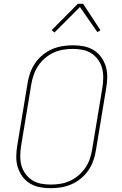

<svg xmlns="http://www.w3.org/2000/svg" viewBox="-20 -981 640 1009"><path d="M246 8Q216 8 188 2.5Q160 -3 136.5 -17.5Q113 -32 97 -54.5Q81 -77 73 -103.5Q65 -130 65.5 -159.5Q66 -189 71 -218L125 -544Q129 -571 138.5 -598Q148 -625 164.5 -649Q181 -673 204 -692Q227 -711 253.5 -722.5Q280 -734 308 -738.5Q336 -743 363 -743Q393 -743 421 -737.5Q449 -732 472.5 -717.5Q496 -703 512 -680.5Q528 -658 536 -631.5Q544 -605 543.5 -575.5Q543 -546 538 -517L484 -191Q480 -164 470.5 -137Q461 -110 444.5 -86Q428 -62 405 -43Q382 -24 355.5 -12.5Q329 -1 301 3.5Q273 8 246 8ZM247 -11Q271 -11 296.5 -15Q322 -19 346.5 -30Q371 -41 391.5 -58.5Q412 -76 427.5 -98Q443 -120 451.5 -145Q460 -170 464 -194L518 -520Q522 -546 522.5 -572.5Q523 -599 516.5 -623Q510 -647 495.5 -667Q481 -687 460.5 -700.5Q440 -714 415 -719Q390 -724 363 -724Q339 -724 313 -720Q287 -716 263 -705Q239 -694 218 -676.5Q197 -659 182 -637Q167 -615 158 -590Q149 -565 145 -541L91 -215Q87 -189 86.5 -162.5Q86 -136 92.5 -112Q99 -88 113.5 -68Q128 -48 148.5 -34.5Q169 -21 194.5 -16Q220 -11 247 -11ZM266 -810 252 -823 389 -961H417L508 -822L492 -812L400 -944Z"/></svg>

Font: Iosevka Thin Extended
Style: Italic
Weight: 100
Width: 7
Italic angle: -9°
Monospace: yes
Designer: Belleve Invis
Foundry: Belleve Invis
Version: Version 32.5.0; ttfautohint (v1.8.4)